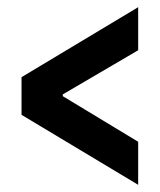

<svg xmlns="http://www.w3.org/2000/svg" viewBox="-20 -520 445 535"><path d="M365 -5 40 -200V-305L365 -500V-380L155 -257V-252L365 -125Z"/></svg>

Font: Cuprum
Style: Bold
Weight: 700
Designer: Jovanny Lemonad
Foundry: Jovanny Lemonad
Version: Version 2.000